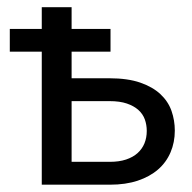

<svg xmlns="http://www.w3.org/2000/svg" viewBox="-20 -505 524 525"><path d="M175.8 -485.4V-425.8H282.2V-363.8H175.8V-291H278.8Q329.1 -291 363.5 -279.1Q397.9 -267.1 418.9 -247.3Q439.9 -227.5 449 -201.7Q458 -175.8 458 -147.9Q458 -115.7 446.3 -88.4Q434.6 -61 412.1 -41.5Q389.6 -22 356.7 -11Q323.7 0 280.8 0H94.2V-363.8H6.8V-425.8H94.2V-485.4ZM175.8 -228.5V-62.5H280.3Q305.7 -62.5 324.7 -68.8Q343.8 -75.2 356.2 -86.4Q368.7 -97.7 375 -113Q381.3 -128.4 381.3 -147Q381.3 -163.6 376 -178.5Q370.6 -193.4 358.4 -204.3Q346.2 -215.3 326.9 -221.9Q307.6 -228.5 279.3 -228.5Z"/></svg>

Font: Carlito
Style: Regular
Weight: 400
Designer: Lukasz Dziedzic
Foundry: tyPoland Lukasz Dziedzic
Version: Version 1.103; Beta1; all basic design good, some composites